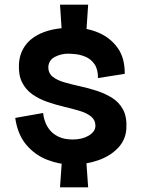

<svg xmlns="http://www.w3.org/2000/svg" viewBox="-20 -691 601 819"><path d="M287 11Q235 11 182.5 -9Q130 -29 92.5 -73Q55 -117 45 -188L164 -209Q164 -207 166 -195Q168 -183 174.5 -166.5Q181 -150 194.5 -134Q208 -118 231.5 -107Q255 -96 291 -96Q310 -96 327 -100Q344 -104 357.5 -112Q371 -120 379 -130.5Q387 -141 387 -155Q387 -179 368.5 -194Q350 -209 320 -218Q290 -227 254 -235.5Q218 -244 183 -256Q148 -268 119 -288Q90 -308 74 -340Q58 -372 61 -420Q64 -466 90.5 -500.5Q117 -535 167.5 -554Q218 -573 291 -573Q350 -573 400.5 -551.5Q451 -530 482 -486.5Q513 -443 512 -376L398 -358Q398 -396 383 -417.5Q368 -439 345.5 -448.5Q323 -458 302 -460Q281 -462 270 -462Q241 -462 214.5 -448.5Q188 -435 186 -405Q186 -379 204.5 -364Q223 -349 254 -340Q285 -331 321.5 -323Q358 -315 393.5 -303.5Q429 -292 459 -273Q489 -254 505.5 -222.5Q522 -191 519 -142Q516 -94 483 -59.5Q450 -25 398 -7Q346 11 287 11ZM236 108 244 -5H348L356 108ZM244 -550 236 -671H356L348 -550Z"/></svg>

Font: Darker Grotesque ExtraBold
Style: Regular
Weight: 800
Designer: Gabriel Lam
Foundry: TypeRant
Version: Version 1.000;gftools[0.9.28]